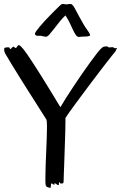

<svg xmlns="http://www.w3.org/2000/svg" viewBox="-22 -919 595 944"><path d="M549.8 -682.1Q553.2 -682.1 553.7 -680.4Q554.2 -678.7 548.8 -674.8Q547.9 -673.8 547.9 -673.1Q547.9 -672.4 547.9 -671.4Q547.9 -670.4 547.1 -668.7Q546.4 -667 543.9 -664.1Q539.6 -659.2 527.8 -644.5Q516.1 -629.9 500 -609.1Q483.9 -588.4 464.6 -563Q445.3 -537.6 425 -510.7Q404.8 -483.9 385 -457.3Q365.2 -430.7 348.1 -407.5Q331.1 -384.3 318.4 -366.5Q305.7 -348.6 299.8 -338.9V-323.2Q299.8 -304.7 299.1 -278.3Q298.3 -252 297.4 -222.4Q296.4 -192.9 295.4 -162.6Q294.4 -132.3 293.5 -106.4Q292.5 -80.6 291.7 -61Q291 -41.5 291 -33.2Q291 -26.4 290.3 -22.9Q289.6 -19.5 288.1 -18.3Q286.6 -17.1 283.9 -17.1Q281.2 -17.1 276.9 -17.1Q272.5 -17.1 272 -20Q271.5 -22.9 270 -23.9Q268.6 -24.4 268.1 -22Q267.6 -19.5 267.6 -16.6Q267.6 -13.7 267.3 -11.2Q267.1 -8.8 266.1 -8.8Q263.2 -8.8 260 -10.5Q256.8 -12.2 254.2 -14.2Q251.5 -16.1 249.3 -17.3Q247.1 -18.6 246.1 -18.1Q245.1 -17.6 245.6 -16.1Q246.1 -14.6 246.1 -13.2Q246.1 -11.7 245.6 -11Q245.1 -10.3 243.2 -11.2Q240.7 -11.7 238.3 -13.4Q235.8 -15.1 233.9 -16.4Q231.9 -17.6 230.7 -17.3Q229.5 -17.1 229 -14.2Q228 -7.3 227.5 -0.7Q227.1 5.9 224.1 4.9Q219.2 3.9 211.4 1Q203.6 -2 202.1 -11.2Q201.2 -17.1 201.2 -25.9Q201.2 -34.7 201.2 -45.9Q201.2 -70.8 202.4 -104Q203.6 -137.2 205.1 -171.9Q206.5 -206.5 207.8 -238.8Q209 -271 209 -293.9Q209 -325.2 206.1 -331.1Q203.6 -335 190.9 -355.2Q178.2 -375.5 159.4 -405Q140.6 -434.6 117.9 -470.2Q95.2 -505.9 73.5 -540.8Q51.8 -575.7 33 -606.4Q14.2 -637.2 2.9 -657.2Q1 -660.6 0 -664.8Q-1 -668.9 -1.5 -672.9Q-2 -676.8 -1.5 -679.4Q-1 -682.1 0 -683.1Q2 -684.1 5.4 -685.1Q8.3 -686 12.7 -686.3Q17.1 -686.5 23.9 -686Q25.9 -680.2 27.3 -678.7Q28.8 -677.2 30.3 -678Q31.7 -678.7 33.2 -680.9Q34.7 -683.1 36.1 -684.1Q41.5 -689.5 43 -689.9Q44.4 -690.4 49.8 -686Q54.7 -681.6 57.1 -683.6Q59.6 -685.5 64 -692.9Q68.4 -699.2 74 -696Q79.6 -692.9 86.9 -684.1L94.2 -675.8Q100.1 -668.9 112.3 -651.1Q124.5 -633.3 140.4 -608.9Q156.2 -584.5 174.6 -555.4Q192.9 -526.4 210.9 -497.1Q229 -467.8 245.6 -440.4Q262.2 -413.1 274.9 -392.1Q285.2 -410.2 302.5 -437.3Q319.8 -464.4 339.8 -494.6Q359.9 -524.9 381.3 -555.9Q402.8 -586.9 421.9 -613.3Q440.9 -639.6 455.8 -658.4Q470.7 -677.2 478 -683.1Q481.4 -686 484.1 -687.5Q486.8 -689 489 -689.7Q491.2 -690.4 493.4 -690.4Q495.6 -690.4 498 -690.9Q505.4 -690.9 507.6 -689.9Q509.8 -689 510.5 -688Q511.2 -687 512 -686.3Q512.7 -685.5 516.1 -686Q523.4 -687 530.3 -687Q537.1 -687 538.1 -684.1Q538.1 -683.1 539.6 -682.6Q541 -682.1 549.8 -682.1ZM269 -888.2Q272.9 -891.1 277.1 -895.3Q281.2 -899.4 285.2 -899.4Q286.1 -899.4 289.3 -899.2Q292.5 -898.9 296.1 -898.4Q299.8 -897.9 303 -897.7Q306.2 -897.5 307.1 -897.5Q308.6 -897.5 312.5 -898.4Q316.4 -899.4 317.9 -899.4Q318.8 -899.4 324.2 -899.2Q329.6 -898.9 331.1 -897.5Q334 -894.5 335.9 -892.8Q337.9 -891.1 339.8 -888.2Q341.8 -885.3 344.5 -880.4Q347.2 -875.5 351.8 -866.7Q356.4 -857.9 363.8 -844.2Q371.1 -830.6 382.8 -810.1Q390.6 -795.4 397.7 -785.2Q404.8 -774.9 409.9 -767.6Q415 -760.3 418 -754.9Q420.9 -749.5 420.9 -745.1Q420.9 -743.7 417.7 -742.4Q414.6 -741.2 410.2 -740.5Q405.8 -739.7 401.1 -739.5Q396.5 -739.3 394 -739.3Q385.7 -739.3 379.4 -738.8Q373 -738.3 366.2 -737.3Q357.4 -737.3 350.8 -747.1Q344.2 -756.8 336.9 -772.2Q329.6 -787.6 320.8 -806.4Q312 -825.2 299.8 -843.3Q285.2 -830.1 270.8 -812Q256.3 -793.9 243.9 -777.6Q231.4 -761.2 221.2 -749.8Q210.9 -738.3 204.1 -738.3Q202.6 -738.3 199.5 -738.8Q196.3 -739.3 193.1 -740Q189.9 -740.7 187 -741.2Q184.1 -741.7 183.1 -742.2Q180.2 -743.2 174.6 -742.9Q168.9 -742.7 163.3 -742.9Q157.7 -743.2 153.8 -745.4Q149.9 -747.6 149.9 -753.4Q149.9 -757.3 156.7 -766.8Q163.6 -776.4 174.3 -789.3Q185.1 -802.2 198.5 -816.7Q211.9 -831.1 225.3 -844.7Q238.8 -858.4 250.2 -869.9Q261.7 -881.3 269 -888.2Z"/></svg>

Font: Oregano
Style: Regular
Weight: 400
Version: Version 1.000